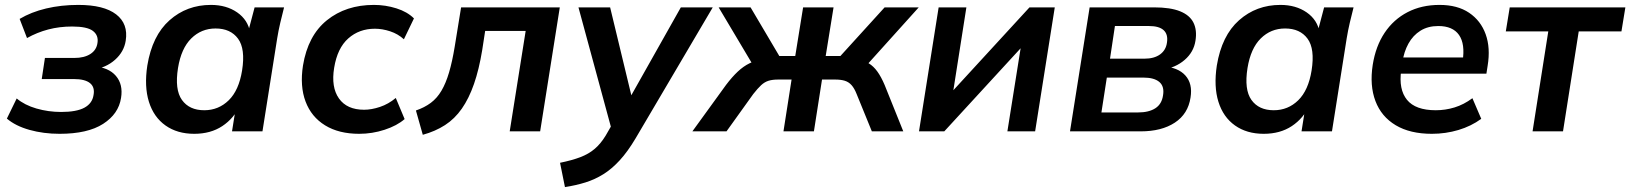

<svg xmlns="http://www.w3.org/2000/svg" viewBox="-20 -535 6640 782"><path d="M223 10Q157 10 100 -6Q43 -22 8 -52L48 -134Q80 -107 128.5 -93Q177 -79 229 -79Q292 -79 324 -96.5Q356 -114 361 -148Q367 -180 346.5 -196.5Q326 -213 281 -213H150L163 -299H283Q323 -299 348 -315Q373 -331 377 -360Q382 -391 358.5 -409Q335 -427 274 -427Q222 -427 176.5 -415Q131 -403 90 -380L60 -458Q107 -486 168 -500.5Q229 -515 299 -515Q403 -515 453 -476.5Q503 -438 492 -369Q485 -324 448.5 -291.5Q412 -259 358 -251L360 -265Q422 -261 452 -226Q482 -191 473 -136Q463 -71 400 -30.5Q337 10 223 10Z M771 10Q702 10 654 -24Q606 -58 586.5 -120.5Q567 -183 580 -268Q600 -390 670.5 -452.5Q741 -515 839 -515Q902 -515 946 -484.5Q990 -454 999 -402L989 -399L1017 -505H1137Q1129 -474 1121.5 -442Q1114 -410 1109 -379L1049 0H925L942 -107H958Q933 -53 885.5 -21.5Q838 10 771 10ZM812 -86Q870 -86 911.5 -126.5Q953 -167 966 -248Q980 -336 949.5 -377.5Q919 -419 858 -419Q800 -419 759 -378.5Q718 -338 705 -258Q691 -170 721 -128Q751 -86 812 -86Z M1443 10Q1360 10 1304 -24.5Q1248 -59 1224.5 -121.5Q1201 -184 1214 -268Q1234 -390 1311.5 -452.5Q1389 -515 1503 -515Q1550 -515 1594.5 -501Q1639 -487 1666 -460L1625 -375Q1601 -397 1569 -407.5Q1537 -418 1507 -418Q1443 -418 1398.5 -378.5Q1354 -339 1341 -259Q1328 -180 1360.5 -134Q1393 -88 1463 -88Q1493 -88 1527.5 -99.5Q1562 -111 1592 -136L1628 -50Q1597 -23 1546.5 -6.5Q1496 10 1443 10Z M1702 14 1674 -85Q1709 -97 1734.5 -116Q1760 -135 1778 -165.5Q1796 -196 1809 -240Q1822 -284 1832 -345L1858 -505H2260L2180 0H2056L2121 -409H1956L1944 -331Q1931 -252 1910.5 -193Q1890 -134 1861 -92.5Q1832 -51 1792.5 -25.5Q1753 0 1702 14Z M2281 227 2261 128Q2310 118 2344 105Q2378 92 2402.5 71Q2427 50 2447 17L2481 -42L2475 7L2336 -505H2465L2560 -111H2531L2753 -505H2883L2569 28Q2537 82 2504.5 117.5Q2472 153 2437.5 174.5Q2403 196 2364.5 208Q2326 220 2281 227Z M2800 0 2937 -189Q2962 -222 2985 -243.5Q3008 -265 3032.5 -277Q3057 -289 3085 -292L3057 -253L2907 -505H3037L3154 -307H3219L3251 -505H3375L3343 -307H3403L3583 -505H3722L3495 -253L3473 -292Q3499 -289 3518.5 -277Q3538 -265 3553.5 -243.5Q3569 -222 3583 -189L3659 0H3531L3469 -152Q3460 -175 3448.5 -188Q3437 -201 3421 -206Q3405 -211 3382 -211H3328L3295 0H3171L3204 -211H3149Q3126 -211 3110 -206Q3094 -201 3080 -188Q3066 -175 3048 -152L2939 0Z M3723 0 3803 -505H3916L3856 -123L3823 -124L4173 -505H4276L4196 0H4083L4144 -383L4177 -382L3826 0Z M4338 0 4418 -505H4680Q4747 -505 4786.5 -489Q4826 -473 4841 -442.5Q4856 -412 4849 -369Q4842 -323 4805 -291Q4768 -259 4714 -251L4715 -265Q4778 -261 4808 -227.5Q4838 -194 4829 -138Q4819 -71 4765 -35.5Q4711 0 4626 0ZM4466 -77H4615Q4659 -77 4685.5 -94Q4712 -111 4717 -147Q4723 -183 4702 -201Q4681 -219 4637 -219H4488ZM4501 -296H4641Q4681 -296 4705 -313.5Q4729 -331 4733 -362Q4738 -395 4719.5 -412Q4701 -429 4660 -429H4521Z M5127 10Q5058 10 5010 -24Q4962 -58 4942.5 -120.5Q4923 -183 4936 -268Q4956 -390 5026.5 -452.5Q5097 -515 5195 -515Q5258 -515 5302 -484.5Q5346 -454 5355 -402L5345 -399L5373 -505H5493Q5485 -474 5477.5 -442Q5470 -410 5465 -379L5405 0H5281L5298 -107H5314Q5289 -53 5241.5 -21.5Q5194 10 5127 10ZM5168 -86Q5226 -86 5267.5 -126.5Q5309 -167 5322 -248Q5336 -336 5305.5 -377.5Q5275 -419 5214 -419Q5156 -419 5115 -378.5Q5074 -338 5061 -258Q5047 -170 5077 -128Q5107 -86 5168 -86Z M5812 10Q5723 10 5664.5 -25Q5606 -60 5582 -123.5Q5558 -187 5571 -271Q5583 -347 5619.5 -401.5Q5656 -456 5713 -485.5Q5770 -515 5843 -515Q5916 -515 5963.5 -483Q6011 -451 6031 -395.5Q6051 -340 6039 -267L6034 -235H5667L5677 -301H5956L5937 -285Q5948 -356 5922.5 -392.5Q5897 -429 5838 -429Q5796 -429 5765.5 -410Q5735 -391 5716.5 -357.5Q5698 -324 5692 -282L5687 -249Q5676 -171 5710.5 -128.5Q5745 -86 5828 -86Q5867 -86 5904.5 -97.5Q5942 -109 5977 -135L6013 -51Q5972 -21 5920 -5.5Q5868 10 5812 10Z M6222 0 6286 -407H6113L6129 -505H6600L6584 -407H6410L6346 0Z"/></svg>

Font: Mulish ExtraLight
Style: Italic
Weight: 200
Italic angle: -9°
Designer: Vernon Adams
Foundry: Vernon Adams
Version: Version 3.603